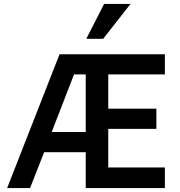

<svg xmlns="http://www.w3.org/2000/svg" viewBox="-20 -950 908 970"><path d="M413.1 0V-181.2H203.1L131.8 0H16.1L280.8 -675.8H813V-574.2H526.9V-400.9H770V-298.8H526.9V-104H813V0ZM413.1 -574.2H354L241.2 -283.2H413.1ZM501 -753.9H416L505.9 -930.2H639.6Z"/></svg>

Font: Lorenzo Sans Medium
Style: Regular
Weight: 500
Foundry: Intel Corporation
Version: Version 1.00; ttfautohint (v1.5)